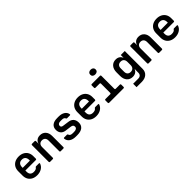

<svg xmlns="http://www.w3.org/2000/svg" viewBox="333 -2370 4134 4134"><g transform="rotate(-45 2400.0 -303.0)"><path d="M301 10Q231 10 179 -17Q127 -44 98.5 -93.5Q70 -143 70 -210V-340Q70 -407 98.5 -456.5Q127 -506 179 -533Q231 -560 301 -560Q370 -560 421.5 -533Q473 -506 501.5 -457.5Q530 -409 530 -344V-264Q530 -244 510 -244H190V-206Q190 -150 219 -121.5Q248 -93 301 -93Q334 -93 358.5 -102.5Q383 -112 394 -131Q399 -138 404 -142Q409 -146 417 -146H501Q525 -146 520 -127Q501 -65 442 -27.5Q383 10 301 10ZM190 -344V-325L410 -326V-345Q410 -402 382 -433Q354 -464 301 -464Q246 -464 218 -432.5Q190 -401 190 -344Z M697 0Q677 0 677 -20V-530Q677 -550 697 -550H779Q799 -550 799 -530V-447Q809 -499 848 -529.5Q887 -560 947 -560Q1028 -560 1076.5 -506Q1125 -452 1125 -361V-20Q1125 0 1105 0H1020Q1000 0 1000 -20V-346Q1000 -397 973.5 -424.5Q947 -452 902 -452Q855 -452 828.5 -424Q802 -396 802 -344V-20Q802 0 782 0Z M1477 9Q1386 9 1330 -29.5Q1274 -68 1266 -135Q1264 -156 1285 -156H1369Q1385 -156 1390 -138Q1403 -90 1477 -90H1521Q1566 -90 1590.5 -107Q1615 -124 1615 -156Q1615 -186 1598 -200.5Q1581 -215 1546 -220L1409 -238Q1343 -247 1307.5 -289Q1272 -331 1272 -398Q1272 -476 1324 -517.5Q1376 -559 1474 -559H1520Q1605 -559 1659.5 -523Q1714 -487 1724 -426Q1727 -405 1705 -405H1620Q1605 -405 1599 -423Q1583 -462 1520 -462H1474Q1434 -462 1413 -445.5Q1392 -429 1392 -401Q1392 -376 1407.5 -364Q1423 -352 1453 -349L1582 -331Q1658 -322 1696.5 -277.5Q1735 -233 1735 -158Q1735 -78 1680.5 -34.5Q1626 9 1521 9Z M2101 10Q2031 10 1979 -17Q1927 -44 1898.5 -93.5Q1870 -143 1870 -210V-340Q1870 -407 1898.5 -456.5Q1927 -506 1979 -533Q2031 -560 2101 -560Q2170 -560 2221.5 -533Q2273 -506 2301.5 -457.5Q2330 -409 2330 -344V-264Q2330 -244 2310 -244H1990V-206Q1990 -150 2019 -121.5Q2048 -93 2101 -93Q2134 -93 2158.5 -102.5Q2183 -112 2194 -131Q2199 -138 2204 -142Q2209 -146 2217 -146H2301Q2325 -146 2320 -127Q2301 -65 2242 -27.5Q2183 10 2101 10ZM1990 -344V-325L2210 -326V-345Q2210 -402 2182 -433Q2154 -464 2101 -464Q2046 -464 2018 -432.5Q1990 -401 1990 -344Z M2496 0Q2476 0 2476 -20V-93Q2476 -113 2496 -113H2644Q2664 -113 2664 -133V-417Q2664 -437 2644 -437H2516Q2496 -437 2496 -457V-530Q2496 -550 2516 -550H2769Q2789 -550 2789 -530V-133Q2789 -113 2809 -113H2938Q2958 -113 2958 -93V-20Q2958 0 2938 0ZM2718 -642Q2680 -642 2658 -661.5Q2636 -681 2636 -714Q2636 -747 2658 -766.5Q2680 -786 2718 -786Q2756 -786 2778 -766.5Q2800 -747 2800 -714Q2800 -681 2778 -661.5Q2756 -642 2718 -642Z M3152 180V76H3307Q3351 76 3375 52.5Q3399 29 3399 -11V-44L3401 -130Q3384 -84 3346.5 -58.5Q3309 -33 3255 -33Q3171 -33 3121.5 -89.5Q3072 -146 3072 -243V-350Q3072 -446 3121.5 -503Q3171 -560 3255 -560Q3309 -560 3346.5 -534.5Q3384 -509 3401 -462V-550H3523V-8Q3523 79 3465.5 129.5Q3408 180 3309 180ZM3297 -140Q3345 -140 3371.5 -168.5Q3398 -197 3398 -248V-344Q3398 -395 3371.5 -423.5Q3345 -452 3297 -452Q3249 -452 3223 -424.5Q3197 -397 3197 -348V-244Q3197 -195 3223 -167.5Q3249 -140 3297 -140Z M3697 0Q3677 0 3677 -20V-530Q3677 -550 3697 -550H3779Q3799 -550 3799 -530V-447Q3809 -499 3848 -529.5Q3887 -560 3947 -560Q4028 -560 4076.5 -506Q4125 -452 4125 -361V-20Q4125 0 4105 0H4020Q4000 0 4000 -20V-346Q4000 -397 3973.5 -424.5Q3947 -452 3902 -452Q3855 -452 3828.5 -424Q3802 -396 3802 -344V-20Q3802 0 3782 0Z M4501 10Q4431 10 4379 -17Q4327 -44 4298.5 -93.5Q4270 -143 4270 -210V-340Q4270 -407 4298.5 -456.5Q4327 -506 4379 -533Q4431 -560 4501 -560Q4570 -560 4621.5 -533Q4673 -506 4701.5 -457.5Q4730 -409 4730 -344V-264Q4730 -244 4710 -244H4390V-206Q4390 -150 4419 -121.5Q4448 -93 4501 -93Q4534 -93 4558.5 -102.5Q4583 -112 4594 -131Q4599 -138 4604 -142Q4609 -146 4617 -146H4701Q4725 -146 4720 -127Q4701 -65 4642 -27.5Q4583 10 4501 10ZM4390 -344V-325L4610 -326V-345Q4610 -402 4582 -433Q4554 -464 4501 -464Q4446 -464 4418 -432.5Q4390 -401 4390 -344Z"/></g></svg>

Font: Pitagon Sans Mono
Style: Bold
Weight: 700
Monospace: yes
Designer: Travis Tran
Foundry: Pitagon
Version: Version 1.001; ttfautohint (v1.8.4.7-5d5b);gftools[0.9.26]